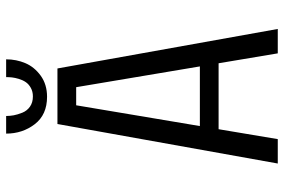

<svg xmlns="http://www.w3.org/2000/svg" viewBox="-166 -736 903 610"><g transform="rotate(-90 285.0 -431.5)"><path d="M401 -863Q401 -830.5 388.8 -801.8Q376.5 -773 348.8 -753Q321 -733 282 -733Q225 -733 195 -772Q165 -811 165 -863H221Q221 -851 223.2 -838.8Q225.5 -826.5 231.5 -811.5Q237.5 -796.5 250.8 -787.2Q264 -778 283 -778Q298.5 -778 310.2 -784.5Q322 -791 328.5 -800.5Q335 -810 338.8 -822.5Q342.5 -835 343.5 -844.2Q344.5 -853.5 344.5 -863ZM420 0 388.5 -188H179L147.5 0H70L195.5 -700H372L497.5 0ZM255 -640.5 189 -247.5H378.5L312.5 -640.5Z"/></g></svg>

Font: League Mono Narrow Light
Style: Regular
Weight: 300
Width: 3
Designer: Tyler Finck
Foundry: The League of Moveable Type / Tyler Finck
Version: Version 2.210